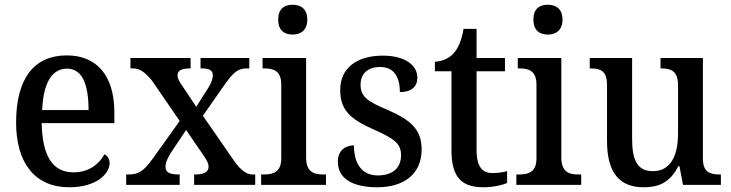

<svg xmlns="http://www.w3.org/2000/svg" viewBox="-20 -781 3088 811"><path d="M272 10C389 10 443 -48 443 -92C443 -111 433 -124 421 -129C399 -88 355 -53 291 -53C205 -53 159 -117 156 -261H463V-306C463 -464 387 -547 262 -547C126 -547 48 -452 48 -264C48 -91 129 10 272 10ZM354 -316H158C163 -429 198 -491 263 -491C329 -491 354 -422 354 -316Z M513 0H739V-44H736C695 -44 679 -54 679 -76C679 -97 691 -118 702 -136L766 -232L825 -146C854 -105 861 -92 861 -77C861 -55 842 -44 805 -44H800V0H1058V-44H1046C1024 -44 1000 -59 972 -97L837 -292L932 -428C970 -481 989 -492 1025 -492H1033V-536H827V-492H831C859 -492 879 -487 879 -463C879 -445 870 -426 856 -404L809 -330L751 -417C737 -437 730 -449 730 -463C730 -479 740 -492 782 -492H785V-536H531V-492H543C572 -492 596 -473 623 -439L739 -270L623 -108C586 -58 566 -44 522 -44H513Z M1216 -635C1250 -635 1278 -653 1278 -698C1278 -744 1250 -761 1216 -761C1181 -761 1155 -744 1155 -698C1155 -653 1181 -635 1216 -635ZM1083 0H1357V-44H1346C1306 -44 1273 -54 1273 -116V-536H1089V-492H1097C1135 -492 1168 -482 1168 -424V-112C1168 -54 1134 -44 1095 -44H1083Z M1573 10C1689 10 1761 -48 1761 -150C1761 -235 1713 -275 1619 -316C1533 -352 1503 -372 1503 -423C1503 -468 1531 -498 1586 -498C1641 -498 1669 -460 1669 -392C1718 -392 1743 -415 1743 -453C1743 -502 1696 -546 1597 -546C1489 -546 1417 -495 1417 -401C1417 -313 1463 -276 1563 -232C1648 -194 1674 -173 1674 -125C1674 -74 1641 -40 1576 -40C1506 -40 1475 -93 1475 -167C1446 -167 1407 -151 1407 -98C1407 -29 1466 10 1573 10Z M2022 10C2065 10 2104 0 2122 -8V-58C2102 -53 2083 -50 2059 -50C2016 -50 1993 -79 1993 -147V-480H2113V-536H1993V-659H1938C1929 -608 1916 -578 1896 -556C1877 -534 1848 -522 1817 -520V-480H1887V-146C1887 -30 1932 10 2022 10Z M2294 -635C2328 -635 2356 -653 2356 -698C2356 -744 2328 -761 2294 -761C2259 -761 2233 -744 2233 -698C2233 -653 2259 -635 2294 -635ZM2161 0H2435V-44H2424C2384 -44 2351 -54 2351 -116V-536H2167V-492H2175C2213 -492 2246 -482 2246 -424V-112C2246 -54 2212 -44 2173 -44H2161Z M2698 10C2759 10 2809 -7 2845 -79H2850L2865 0H3025V-44H3021C2981 -44 2949 -52 2949 -111V-536H2770V-492H2773C2812 -492 2844 -483 2844 -421V-218C2844 -122 2812 -58 2738 -58C2670 -58 2650 -107 2650 -196V-536H2471V-492H2474C2516 -492 2544 -482 2544 -423V-186C2544 -50 2598 10 2698 10Z"/></svg>

Font: Noto Serif Armenian SemiCondensed Medium
Style: Regular
Weight: 500
Width: 4
Designer: Monotype Design Team
Foundry: Monotype Imaging Inc.
Version: Version 2.008